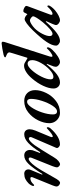

<svg xmlns="http://www.w3.org/2000/svg" viewBox="784 -1530 761 2369"><g transform="rotate(-90 1164.5 -345.5)"><path d="M48 -32Q48 -42 61 -76L162 -325Q164 -329 164 -336Q164 -351 148 -351Q108 -351 73 -310Q68 -305 63 -305Q60 -305 57 -308Q54 -311 54 -316Q54 -326 65 -344.5Q76 -363 86 -373Q113 -399 139.5 -412.5Q166 -426 205 -427Q229 -427 244 -413Q259 -399 259 -376Q259 -363 253 -348L196 -211L195 -207Q195 -203 199 -203Q204 -203 206 -208Q273 -317 325 -372Q377 -427 431 -427Q463 -427 481 -407Q499 -387 499 -355Q499 -326 484 -294L463 -238L462 -234Q462 -230 467 -230Q473 -230 475 -235Q532 -327 585 -377Q638 -427 692 -427Q722 -427 738 -408.5Q754 -390 754 -360Q754 -330 738 -290L663 -109Q657 -94 657 -86Q657 -75 666 -75Q688 -75 757 -139Q767 -149 771 -149Q774 -149 777 -145.5Q780 -142 780 -138Q778 -116 762 -100Q718 -49 667.5 -17.5Q617 14 566 14Q553 14 538 2.5Q523 -9 523 -24Q523 -27 525 -33L654 -333Q658 -341 658 -350Q658 -359 652.5 -364.5Q647 -370 640 -370Q612 -371 557 -298Q516 -240 406 -58Q387 -25 362.5 -5Q338 15 322 15Q310 15 296.5 1.5Q283 -12 284 -24Q284 -39 299 -79L402 -336Q406 -345 406 -353Q406 -362 401 -367Q396 -372 389 -372Q375 -373 351 -352Q327 -331 298 -292Q260 -242 160 -62Q138 -21 122.5 -3Q107 15 92 15Q78 15 62.5 1Q47 -13 48 -32Z M829 -118Q829 -183 864.5 -255.5Q900 -328 962.5 -377.5Q1025 -427 1103 -427Q1164 -427 1200.5 -390Q1237 -353 1237 -292Q1237 -228 1202 -156Q1167 -84 1102.5 -35Q1038 14 956 14Q923 14 893.5 -3.5Q864 -21 846.5 -51Q829 -81 829 -118ZM1129 -344Q1129 -392 1092 -392Q1062 -392 1025 -338.5Q988 -285 962.5 -209Q937 -133 937 -72Q937 -22 975 -22Q1008 -22 1044 -77Q1080 -132 1104.5 -208.5Q1129 -285 1129 -344Z M1652 -113Q1648 -97 1648 -93Q1648 -79 1657 -79Q1671 -79 1699 -99Q1727 -119 1749 -144Q1752 -148 1755 -148Q1765 -148 1765 -135Q1765 -113 1731.5 -77Q1698 -41 1654.5 -13.5Q1611 14 1584 14Q1563 14 1544 -3Q1525 -20 1525 -38Q1525 -46 1529 -63Q1559 -144 1561 -144Q1561 -149 1558 -150Q1555 -151 1552 -146Q1483 -62 1431 -24Q1379 14 1332 14Q1299 14 1278 -8.5Q1257 -31 1257 -66Q1257 -121 1290 -192.5Q1323 -264 1378 -328Q1419 -377 1460.5 -403Q1502 -429 1537 -429Q1556 -429 1569.5 -422.5Q1583 -416 1613 -397Q1630 -387 1632 -387Q1634 -387 1635.5 -389.5Q1637 -392 1638 -395L1692 -570Q1703 -605 1703 -609Q1703 -621 1694.5 -630Q1686 -639 1666 -647Q1650 -653 1646 -655.5Q1642 -658 1642 -662Q1642 -669 1649 -673Q1656 -677 1673 -682Q1700 -689 1750.5 -697.5Q1801 -706 1813 -706Q1834 -706 1834 -692Q1834 -678 1827 -658ZM1607 -328Q1607 -355 1595.5 -370Q1584 -385 1562 -385Q1530 -385 1484 -334.5Q1438 -284 1404 -216.5Q1370 -149 1370 -102Q1370 -84 1377.5 -75.5Q1385 -67 1401 -67Q1438 -67 1487 -112Q1536 -157 1571.5 -219.5Q1607 -282 1607 -328ZM1560 -140V-141Z M1786 -34Q1786 -82 1831 -150Q1876 -218 1975 -321Q2021 -368 2058 -395Q2095 -422 2113 -422Q2123 -422 2136.5 -416Q2150 -410 2162 -399Q2171 -389 2172 -389Q2174 -389 2175 -390Q2176 -391 2178 -395Q2183 -405 2188.5 -414.5Q2194 -424 2194 -426Q2196 -431 2201.5 -434.5Q2207 -438 2214 -438Q2233 -438 2254.5 -425.5Q2276 -413 2276 -402Q2276 -393 2273 -387L2169 -107Q2166 -100 2166 -93Q2166 -78 2180 -78Q2194 -78 2218.5 -95.5Q2243 -113 2265 -138Q2269 -142 2271 -142Q2276 -142 2279 -138Q2282 -134 2282 -127Q2282 -116 2264.5 -92.5Q2247 -69 2222 -47Q2188 -19 2155 -2.5Q2122 14 2099 14Q2079 14 2059.5 -2Q2040 -18 2040 -35Q2040 -45 2046 -58Q2045 -61 2085 -149Q2087 -155 2087 -156Q2087 -160 2084.5 -161Q2082 -162 2079 -159Q1998 -67 1943 -26.5Q1888 14 1844 14Q1824 14 1805 -1.5Q1786 -17 1786 -34ZM2074 -197Q2108 -239 2128 -271.5Q2148 -304 2148 -319Q2148 -327 2130 -342Q2110 -357 2097 -357Q2081 -357 2052.5 -339.5Q2024 -322 1999 -298Q1961 -260 1932.5 -205Q1904 -150 1904 -113Q1904 -97 1911.5 -87.5Q1919 -78 1933 -78Q1952 -78 1991 -111Q2030 -144 2074 -197Z"/></g></svg>

Font: EB Garamond SemiBold
Style: Italic
Weight: 600
Italic angle: -17.2°
Designer: Georg Duffner and Octavio Pardo
Foundry: Georg Duffner
Version: Version 1.000